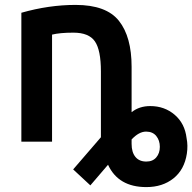

<svg xmlns="http://www.w3.org/2000/svg" viewBox="-20 -564 783 782"><path d="M575 -28Q546 -28 516 4V22Q516 56 531.5 75Q547 94 576 94Q602 94 616.5 77Q631 60 631 34Q631 8 616.5 -10Q602 -28 575 -28ZM516 -292V-107Q547 -132 592 -132Q650 -132 691.5 -96.5Q733 -61 740 -1Q746 29 741 62Q731 127 686.5 162.5Q642 198 576 198Q462 198 420 107L348 191L278 126L391 -5V-49V-273Q391 -360 366.5 -395.5Q342 -431 279 -431Q224 -431 192 -423V13H67V-512Q179 -544 288 -544Q413 -544 464.5 -479Q516 -414 516 -292Z"/></svg>

Font: Repo
Style: DemiBold
Weight: 600
Designer: Stefan Peev
Foundry: Context Ltd
Version: Version 001.000